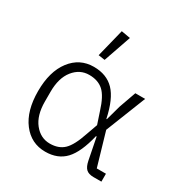

<svg xmlns="http://www.w3.org/2000/svg" viewBox="-180 -904 999 1051"><g transform="rotate(30 320.0 -378.5)"><path d="M602 -50V0H552Q521 0 505.5 -14.5Q490 -29 483 -64L456 -201H452Q425 -87 378.5 -37.5Q332 12 253 12Q164 12 109 -60Q54 -132 54 -256Q54 -380 109 -452Q164 -524 253 -524Q334 -524 382 -474.5Q430 -425 454 -311H457L483 -405L521 -512H583L483 -259L544 -50ZM253 -39Q308 -39 341 -70.5Q374 -102 402 -186L427 -256L402 -331Q377 -412 343 -442.5Q309 -473 253 -473Q194 -473 154.5 -423.5Q115 -374 115 -287V-225Q115 -138 154.5 -88.5Q194 -39 253 -39ZM344 -759 284 -586 243 -592 287 -769Z"/></g></svg>

Font: IBM Plex Sans Light
Style: Regular
Weight: 300
Designer: Mike Abbink, Paul van der Laan, Pieter van Rosmalen
Foundry: Bold Monday
Version: Version 3.0